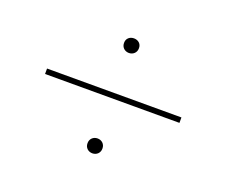

<svg xmlns="http://www.w3.org/2000/svg" viewBox="-77 -640 743 631"><g transform="rotate(20 295.0 -325.0)"><path d="M295 -475C310 -475 321 -486 321 -500V-502C321 -516 310 -526 295 -526C280 -526 269 -516 269 -502V-500C269 -486 280 -475 295 -475ZM60 -316H530V-335H60ZM295 -124C310 -124 321 -135 321 -149V-151C321 -165 310 -176 295 -176C280 -176 269 -165 269 -151V-149C269 -135 280 -124 295 -124Z"/></g></svg>

Font: Fixel Display Thin
Style: Regular
Weight: 100
Designer: AlfaBravo + MacPaw
Foundry: Kyrylo Tkachov, Marchela Mozhyna, Serhii Makarenko, Maria Weinstein, Zakhar Kryvoshyya
Version: Version 1.211